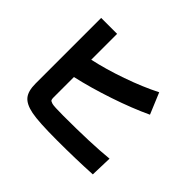

<svg xmlns="http://www.w3.org/2000/svg" viewBox="-174 -1042 1348 1348"><g transform="rotate(45 500.0 -367.5)"><path d="M137.7 -128.9V-781.2H295.9V-524.4Q414.1 -549.8 550.8 -597.7Q687.5 -645.5 794.9 -700.2L860.4 -543Q742.2 -487.3 586.9 -435.1Q431.6 -382.8 295.9 -352.5V-149.4Q295.9 -133.8 299.3 -126.5Q302.7 -119.1 322.3 -113.3Q341.8 -107.4 435.5 -107.4Q713.9 -107.4 877.9 -124L873 37.1Q710 45.9 526.4 45.9Q342.8 45.9 269.5 31.2Q196.3 16.6 167 -19.5Q137.7 -55.7 137.7 -128.9Z"/></g></svg>

Font: GenEi M Gothic v2 Heavy
Style: Regular
Weight: 800
Version: Version 2.0